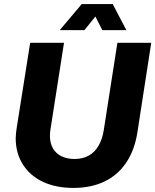

<svg xmlns="http://www.w3.org/2000/svg" viewBox="-20 -910 762 942"><path d="M340 12Q254 12 190.5 -18Q127 -48 92 -103.5Q57 -159 57 -232Q57 -244 58.5 -256.5Q60 -269 62 -283L128 -700H294L227 -271Q226 -264 225.5 -257Q225 -250 225 -243Q225 -208 239.5 -182.5Q254 -157 281.5 -143.5Q309 -130 345 -130Q386 -130 415.5 -146.5Q445 -163 463.5 -195Q482 -227 489 -271L556 -700H722L654 -260Q640 -172 598.5 -111Q557 -50 491.5 -19Q426 12 340 12ZM273 -762 381 -890H533L600 -762H482L448 -829L394 -762Z"/></svg>

Font: MuseoModerno Thin
Style: Bold Italic
Weight: 700
Italic angle: -9°
Version: Version 1.003